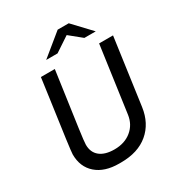

<svg xmlns="http://www.w3.org/2000/svg" viewBox="-205 -1023 1093 1171"><g transform="rotate(-30 341.0 -437.5)"><path d="M240 -686 216 -516Q198 -391 185.5 -300.5Q173 -210 173 -191Q173 -137 209 -108Q245 -79 311 -79Q383 -79 430.5 -118Q478 -157 487 -221L552 -686H650L585 -219Q570 -112 497.5 -51Q425 10 305 10H292Q190 10 132 -41Q74 -92 74 -180Q74 -193 86 -283Q98 -373 123 -548L142 -686ZM406 -829 302 -760H222L375 -885H453L571 -760H491Z"/></g></svg>

Font: Chivo
Style: Italic
Weight: 400
Italic angle: -8.05°
Designer: Hector Gatti
Foundry: Omnibus-Type
Version: Version 1.007